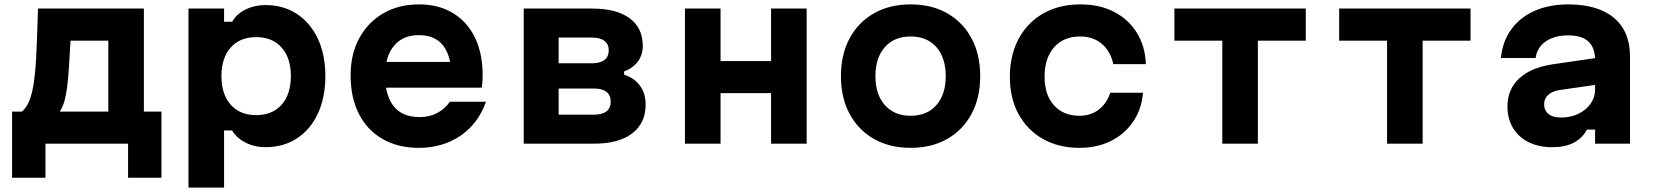

<svg xmlns="http://www.w3.org/2000/svg" viewBox="-20 -654 7540 874"><path d="M35 155V-146H80Q98 -162 109.5 -186.5Q121 -211 128.5 -247Q136 -283 140.5 -334Q145 -385 147.5 -454Q150 -523 153 -615H635V-146H715V155H563V0H187V155ZM252 -146H473V-469H301Q297 -395 293.5 -342.5Q290 -290 285 -253.5Q280 -217 272.5 -191.5Q265 -166 252 -146Z M838 200V-615H1000V-555H1037Q1056 -590 1097.5 -610.5Q1139 -631 1188 -631Q1270 -631 1331.5 -590.5Q1393 -550 1427 -477.5Q1461 -405 1461 -308Q1461 -210 1427 -137Q1393 -64 1331.5 -24Q1270 16 1188 16Q1139 16 1097.5 -5Q1056 -26 1037 -60H1000V200ZM1146 -130Q1220 -130 1262 -177.5Q1304 -225 1304 -308Q1304 -390 1262 -437.5Q1220 -485 1146 -485Q1072 -485 1030 -437.5Q988 -390 988 -307Q988 -225 1030 -177.5Q1072 -130 1146 -130Z M1707 -372H2084L2034 -311Q2034 -400 1997 -447Q1960 -494 1887 -494Q1813 -494 1773 -445Q1733 -396 1733 -311Q1733 -220 1772 -170.5Q1811 -121 1891 -121Q1935 -121 1970 -139.5Q2005 -158 2028 -191H2192Q2169 -125 2125 -78Q2081 -31 2020 -6Q1959 19 1886 19Q1792 19 1722 -21Q1652 -61 1614 -135Q1576 -209 1576 -311Q1576 -408 1615.5 -480.5Q1655 -553 1725 -593.5Q1795 -634 1887 -634Q1976 -634 2041 -595Q2106 -556 2141.5 -484Q2177 -412 2177 -311Q2177 -297 2176 -282Q2175 -267 2173 -255H1707Z M2364 0V-615H2675Q2786 -615 2846 -571Q2906 -527 2906 -445Q2906 -405 2884 -374.5Q2862 -344 2821 -329V-314Q2868 -299 2893.5 -263.5Q2919 -228 2919 -178Q2919 -93 2857.5 -46.5Q2796 0 2684 0ZM2523 -132H2684Q2721 -132 2740.5 -147Q2760 -162 2760 -191Q2760 -221 2740.5 -236Q2721 -251 2684 -251H2523ZM2523 -366H2675Q2712 -366 2731.5 -381Q2751 -396 2751 -425Q2751 -453 2731.5 -468Q2712 -483 2675 -483H2523Z M3098 0V-615H3260V-376H3490V-615H3652V0H3490V-230H3260V0Z M4125 19Q4030 19 3958.5 -21.5Q3887 -62 3847.5 -135.5Q3808 -209 3808 -307Q3808 -406 3847.5 -479.5Q3887 -553 3958.5 -593.5Q4030 -634 4125 -634Q4221 -634 4292 -593.5Q4363 -553 4402.5 -479.5Q4442 -406 4442 -307Q4442 -209 4402.5 -135.5Q4363 -62 4292 -21.5Q4221 19 4125 19ZM4125 -127Q4200 -127 4242.5 -175.5Q4285 -224 4285 -307Q4285 -391 4242.5 -439.5Q4200 -488 4125 -488Q4051 -488 4008 -439.5Q3965 -391 3965 -307Q3965 -224 4008 -175.5Q4051 -127 4125 -127Z M4894 19Q4799 19 4727.5 -21.5Q4656 -62 4616.5 -134.5Q4577 -207 4577 -304Q4577 -403 4617 -477.5Q4657 -552 4729.5 -593Q4802 -634 4898 -634Q4986 -634 5051.5 -600Q5117 -566 5155 -505Q5193 -444 5196 -362H5048Q5035 -421 4995.5 -454.5Q4956 -488 4897 -488Q4822 -488 4778.5 -439Q4735 -390 4735 -304Q4735 -222 4778 -174.5Q4821 -127 4894 -127Q4945 -127 4981.5 -155Q5018 -183 5034 -232H5183Q5177 -157 5138 -100Q5099 -43 5036.5 -12Q4974 19 4894 19Z M5544 0V-469H5326V-615H5924V-469H5706V0Z M6294 0V-469H6076V-615H6674V-469H6456V0Z M7252 -391V-269L7078 -244Q7046 -239 7027.5 -222Q7009 -205 7009 -180Q7009 -152 7028.5 -135.5Q7048 -119 7086 -119Q7130 -119 7165 -136Q7200 -153 7220.5 -182Q7241 -211 7241 -246V-380Q7241 -436 7211 -464.5Q7181 -493 7118 -493Q7076 -493 7044.5 -480.5Q7013 -468 6994 -445.5Q6975 -423 6970 -390H6812Q6820 -466 6859.5 -520.5Q6899 -575 6965.5 -604.5Q7032 -634 7119 -634Q7254 -634 7327 -572.5Q7400 -511 7400 -397V0H7241V-64H7204Q7183 -25 7144 -4.5Q7105 16 7045 16Q6984 16 6938 -7Q6892 -30 6867 -72Q6842 -114 6842 -169Q6842 -247 6895 -296.5Q6948 -346 7046 -361Z"/></svg>

Font: Martian Mono SemiExpanded
Style: Bold
Weight: 700
Width: 6
Designer: Roman Shamin
Foundry: Evil Martians
Version: Version 1.000